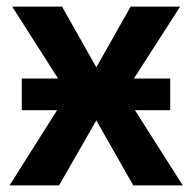

<svg xmlns="http://www.w3.org/2000/svg" viewBox="-20 -562 583 582"><path d="M46 -324H156L17 -542H168L272 -358L376 -542H526L386 -324H496V-228H389L534 0H384L272 -197L159 0H9L153 -228H46Z"/></svg>

Font: Noto Sans Display SemiBold
Style: Regular
Weight: 600
Designer: Monotype Design Team
Foundry: Monotype Imaging Inc.
Version: Version 2.003